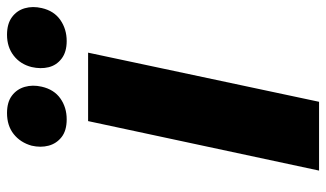

<svg xmlns="http://www.w3.org/2000/svg" viewBox="-211 -718 929 547"><g transform="rotate(-90 253.5 -444.5)"><path d="M41 0 182 -658H377L237 0ZM187 -719Q155 -719 136.5 -733.5Q118 -748 112 -770.5Q106 -793 112 -819Q121 -851 145 -870Q169 -889 205 -889Q236 -889 254.5 -875Q273 -861 279.5 -838.5Q286 -816 280 -790Q272 -755 246.5 -737Q221 -719 187 -719ZM410 -719Q379 -719 360 -733.5Q341 -748 335.5 -770.5Q330 -793 336 -819Q344 -851 368.5 -870Q393 -889 428 -889Q459 -889 478 -875Q497 -861 503.5 -838.5Q510 -816 504 -790Q496 -755 470 -737Q444 -719 410 -719Z"/></g></svg>

Font: Ysabeau Infant Black
Style: Italic
Weight: 900
Italic angle: -12°
Designer: Christian Thalmann (Catharsis Fonts)
Version: Version 2.001;gftools[0.9.30]; featfreeze: ss01,ss02,lnum